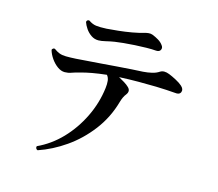

<svg xmlns="http://www.w3.org/2000/svg" viewBox="-110 -887 1221 1076"><g transform="rotate(15 500.0 -349.5)"><path d="M193 48Q186 46 183 39.5Q180 33 183 27Q259 -8 319.5 -71Q380 -134 420 -216Q460 -298 471 -387Q474 -411 472 -429.5Q470 -448 459 -461Q368 -451 309 -434Q281 -427 263.5 -420.5Q246 -414 226 -414Q205 -414 184 -429Q163 -444 146.5 -467.5Q130 -491 123 -516Q125 -522 130 -525Q135 -528 140 -526Q156 -514 171.5 -508Q187 -502 209.5 -501.5Q232 -501 268 -503Q291 -505 328.5 -507.5Q366 -510 410.5 -513.5Q455 -517 500.5 -520.5Q546 -524 585.5 -526.5Q625 -529 650 -530Q677 -532 700.5 -537.5Q724 -543 742 -555Q763 -568 795 -555Q813 -548 837.5 -535Q862 -522 875 -510Q894 -493 887 -475.5Q880 -458 853 -462Q833 -464 802 -465.5Q771 -467 742 -468Q696 -469 642 -469Q588 -469 528 -466Q545 -457 562 -446.5Q579 -436 589 -426Q610 -407 592 -383Q577 -365 568 -333Q541 -237 482.5 -160.5Q424 -84 348.5 -31.5Q273 21 193 48ZM362 -635Q339 -635 320 -648Q301 -661 288 -680Q275 -699 269 -717Q272 -732 286 -729Q307 -714 329 -711Q351 -708 390 -710Q418 -712 456.5 -716Q495 -720 534.5 -727Q574 -734 603 -743Q614 -746 625.5 -747Q637 -748 648 -744Q666 -737 683.5 -726.5Q701 -716 711 -702Q722 -689 716 -675.5Q710 -662 690 -663Q667 -665 634.5 -664.5Q602 -664 567.5 -662Q533 -660 502.5 -657Q472 -654 453 -651Q428 -647 403.5 -641Q379 -635 362 -635Z"/></g></svg>

Font: Zen Old Mincho
Style: Bold
Weight: 700
Designer: Yoshimichi Ohira
Foundry: Positype
Version: Version 1.500